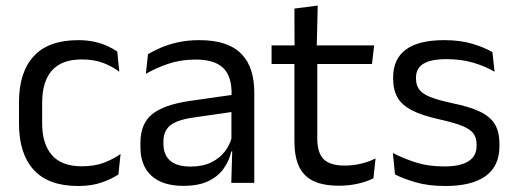

<svg xmlns="http://www.w3.org/2000/svg" viewBox="-20 -640 1801 672"><path d="M254 11Q149 11 97.8 -45.8Q46.5 -102.5 46.5 -206.5V-282.5Q46.5 -387 98 -443.2Q149.5 -499.5 254 -499.5Q285 -499.5 310.5 -493.8Q336 -488 356.2 -478.8Q376.5 -469.5 390.5 -459.5L397.5 -389Q374 -407 341.8 -419.5Q309.5 -432 266 -432Q196 -432 161.8 -393.2Q127.5 -354.5 127.5 -280.5V-208.5Q127.5 -136 161.8 -97Q196 -58 266 -58Q311 -58 343.8 -70.5Q376.5 -83 402 -101L394.5 -29.5Q372.5 -14.5 337 -1.8Q301.5 11 254 11Z M789.5 0 793 -118.5 790 -131V-286.5L790.5 -315Q790.5 -374.5 760.2 -403Q730 -431.5 664.5 -431.5Q612 -431.5 568.2 -416.5Q524.5 -401.5 490.5 -381.5L498 -450.5Q517 -462 543.2 -473.2Q569.5 -484.5 603.2 -492Q637 -499.5 677.5 -499.5Q730 -499.5 766.8 -486.8Q803.5 -474 826.2 -450Q849 -426 859.5 -392Q870 -358 870 -316V0ZM621.5 10.5Q549 10.5 510.2 -24.8Q471.5 -60 471.5 -125.5V-140Q471.5 -207.5 513.2 -240.8Q555 -274 646 -287L800.5 -309L805 -250L656 -228.5Q600 -220.5 576 -201.2Q552 -182 552 -144.5V-136.5Q552 -98 575.8 -77.5Q599.5 -57 647 -57Q689 -57 719 -71.5Q749 -86 767.5 -110.5Q786 -135 792.5 -165L805 -110H789.5Q782.5 -78 763.2 -50.5Q744 -23 709.5 -6.2Q675 10.5 621.5 10.5Z M1167 10Q1110.5 10 1076 -7Q1041.5 -24 1026 -58.5Q1010.5 -93 1010.5 -144.5V-452.5H1090.5V-154Q1090.5 -106 1112.5 -83.2Q1134.5 -60.5 1186.5 -60.5Q1216 -60.5 1243.2 -67Q1270.5 -73.5 1294.5 -85.5L1287 -16Q1263.5 -4 1232 3Q1200.5 10 1167 10ZM930.5 -416V-481H1289.5L1282 -416ZM1011 -473 1010.5 -610 1092 -620.5 1088.5 -473Z M1538.5 11Q1479.5 11 1435.5 -1.8Q1391.5 -14.5 1362.5 -29.5L1355 -104.5Q1391.5 -85.5 1435.2 -71.5Q1479 -57.5 1534.5 -57.5Q1591 -57.5 1619.5 -75.5Q1648 -93.5 1648 -129V-134.5Q1648 -157.5 1637.2 -172.5Q1626.5 -187.5 1598.5 -199Q1570.5 -210.5 1519 -222Q1457.5 -235.5 1422 -253.8Q1386.5 -272 1371.2 -299Q1356 -326 1356 -365V-369.5Q1356 -433.5 1400.5 -466.5Q1445 -499.5 1534.5 -499.5Q1592 -499.5 1634.2 -486.5Q1676.5 -473.5 1703.5 -457.5L1711 -389Q1678.5 -408 1636.5 -420.5Q1594.5 -433 1542 -433Q1504 -433 1480.5 -425.2Q1457 -417.5 1446.5 -403.2Q1436 -389 1436 -369V-365Q1436 -343 1446.5 -327.8Q1457 -312.5 1484.2 -301.2Q1511.5 -290 1560 -279.5Q1622.5 -267 1659.2 -249.5Q1696 -232 1712 -205.2Q1728 -178.5 1728 -136.5V-128Q1728 -59 1680 -24Q1632 11 1538.5 11Z"/></svg>

Font: Anek Tamil Medium
Style: Regular
Weight: 400
Version: Version 1.003